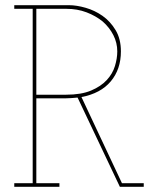

<svg xmlns="http://www.w3.org/2000/svg" viewBox="-20 -720 609 740"><path d="M209 0V-14H120V-341H232Q244 -341 256 -342Q268 -343 279 -344L442 0H534V-14H450L294 -346Q368 -360 407 -406.5Q446 -453 446 -522Q446 -570 425.5 -604Q405 -638 375 -659Q345 -680 310 -690Q275 -700 246 -700H35V-686H106V-14H35V0ZM120 -686H236Q278 -686 313.5 -672.5Q349 -659 376 -637Q402 -614 417 -584.5Q432 -555 432 -522Q432 -495 423 -465.5Q414 -436 392 -412Q369 -387 331 -371Q293 -355 235 -355H120Z"/></svg>

Font: Josefin Slab Thin Thin
Style: Regular
Weight: 250
Version: Version 2.000